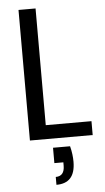

<svg xmlns="http://www.w3.org/2000/svg" viewBox="-62 -736 556 1021"><g transform="rotate(-5 216.0 -225.0)"><path d="M77 -697V0H412V-74H168V-697ZM196 49V131H244V149C244 186 228 205 197 205V247C262 247 298 212 298 132C298 107 295 80 287 49Z"/></g></svg>

Font: Matrixport Regular
Style: Regular
Weight: 400
Designer: Ninad Kale (Devanagari), Jonny Pinhorn (Latin)
Foundry: Indian Type Foundry
Version: Version 3.200;PS 1.000;hotconv 16.6.54;makeotf.lib2.5.65590